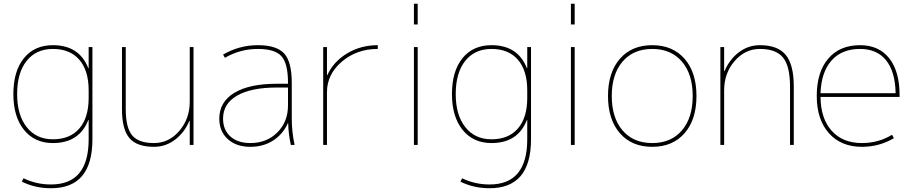

<svg xmlns="http://www.w3.org/2000/svg" viewBox="-20 -770 4850 1020"><path d="M71 -270Q71 -159 122 -94.5Q173 -30 261 -30Q352 -30 401.5 -87.5Q451 -145 451 -250V-290Q451 -395 401.5 -452.5Q352 -510 261 -510Q172 -510 121.5 -446.5Q71 -383 71 -270ZM51 -270Q51 -392 107 -461Q163 -530 261 -530Q401 -530 449 -408H451V-520H471V-30Q471 230 251 230Q166 230 96 195L105 177Q172 210 251 210Q451 210 451 -30V-132H449Q401 -10 261 -10Q164 -10 107.5 -80Q51 -150 51 -270Z M988 -128H986Q960 -66 910 -28Q860 10 798 10Q707 10 667.5 -36.5Q628 -83 628 -190V-520H648V-190Q648 -92 682 -51Q716 -10 798 -10Q877 -10 932.5 -74.5Q988 -139 988 -230V-520H1008V0H988Z M1511 -115H1509Q1483 -57 1431 -23.5Q1379 10 1310 10Q1235 10 1190 -31Q1145 -72 1145 -140Q1145 -228 1224.5 -276.5Q1304 -325 1450 -325H1510V-330Q1510 -432 1475.5 -471Q1441 -510 1350 -510Q1256 -510 1175 -463L1165 -480Q1251 -530 1350 -530Q1449 -530 1489.5 -486Q1530 -442 1530 -330V-140Q1530 -70 1545 0H1525Q1512 -62 1511 -115ZM1165 -140Q1165 -80 1204 -45Q1243 -10 1310 -10Q1397 -10 1453.5 -66.5Q1510 -123 1510 -210V-305H1450Q1314 -305 1239.5 -262Q1165 -219 1165 -140Z M1717 -371H1719Q1751 -442 1823.5 -486Q1896 -530 1987 -530V-510Q1875 -510 1796 -442.5Q1717 -375 1717 -280V0H1697V-520H1717Z M2179 -640V-750H2199V-640ZM2179 0V-520H2199V0Z M2401 -270Q2401 -159 2452 -94.5Q2503 -30 2591 -30Q2682 -30 2731.5 -87.5Q2781 -145 2781 -250V-290Q2781 -395 2731.5 -452.5Q2682 -510 2591 -510Q2502 -510 2451.5 -446.5Q2401 -383 2401 -270ZM2381 -270Q2381 -392 2437 -461Q2493 -530 2591 -530Q2731 -530 2779 -408H2781V-520H2801V-30Q2801 230 2581 230Q2496 230 2426 195L2435 177Q2502 210 2581 210Q2781 210 2781 -30V-132H2779Q2731 -10 2591 -10Q2494 -10 2437.5 -80Q2381 -150 2381 -270Z M3013 -640V-750H3033V-640ZM3013 0V-520H3033V0Z M3273 -62.5Q3210 -135 3210 -260Q3210 -385 3273 -457.5Q3336 -530 3445 -530Q3554 -530 3617 -457.5Q3680 -385 3680 -260Q3680 -135 3617 -62.5Q3554 10 3445 10Q3336 10 3273 -62.5ZM3287.5 -77Q3345 -10 3445 -10Q3545 -10 3602.5 -77Q3660 -144 3660 -260Q3660 -376 3602.5 -443Q3545 -510 3445 -510Q3345 -510 3287.5 -443Q3230 -376 3230 -260Q3230 -144 3287.5 -77Z M3827 -392H3829Q3855 -454 3905 -492Q3955 -530 4017 -530Q4112 -530 4154.5 -478Q4197 -426 4197 -310V0H4177V-310Q4177 -418 4140 -464Q4103 -510 4017 -510Q3938 -510 3882.5 -445.5Q3827 -381 3827 -290V0H3807V-520H3827Z M4339 -275H4738Q4736 -389 4687.5 -449.5Q4639 -510 4549 -510Q4452 -510 4397.5 -448.5Q4343 -387 4339 -275ZM4339 -255Q4340 -140 4398.5 -75Q4457 -10 4559 -10Q4647 -10 4719 -54L4729 -36Q4651 10 4559 10Q4448 10 4383.5 -62.5Q4319 -135 4319 -260Q4319 -387 4380 -458.5Q4441 -530 4549 -530Q4649 -530 4704 -460.5Q4759 -391 4759 -265V-255Z"/></svg>

Font: Mplus 1p Thin
Style: Regular
Weight: 250
Version: Version 1.061